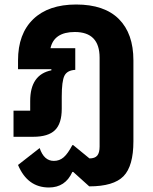

<svg xmlns="http://www.w3.org/2000/svg" viewBox="-20 -607 678 852"><path d="M318 -587Q443 -587 507.5 -522.5Q572 -458 572 -339V20Q572 130 528 175Q484 220 376 220L305 156H301Q270 225 197 225Q102 225 60 125L156 50Q175 107 219 107Q244 107 262.5 91Q281 75 301 37H305L377 96Q401 96 411.5 83.5Q422 71 422 43V-351Q422 -465 312 -465Q220 -465 204 -393H314V-297Q278 -295 266 -271Q254 -247 254 -178V-124Q254 -59 224 -29.5Q194 0 127 0H40V-116H114V-159Q114 -276 208 -295V-300H60V-339Q60 -457 127.5 -522Q195 -587 318 -587Z"/></svg>

Font: Anuphan
Style: Bold
Weight: 700
Designer: Mike Abbink, Paul van der Laan, Pieter van Rosmalen, Mint Tantisuwanna
Foundry: Bold Monday; Cadson Demak
Version: Version 3.002;hotconv 1.0.109;makeotfexe 2.5.65596